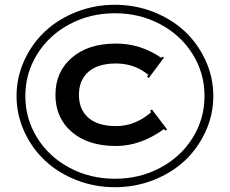

<svg xmlns="http://www.w3.org/2000/svg" viewBox="-20 -780 970 810"><path d="M82.3 -225.3Q49.8 -296.4 49.8 -375Q49.8 -453.6 82.3 -524.7Q114.7 -595.7 169.9 -647.5Q225.1 -699.2 302 -729.5Q378.9 -759.8 464.8 -759.8Q550.8 -759.8 627.7 -729.5Q704.6 -699.2 759.8 -647.5Q814.9 -595.7 847.4 -524.7Q879.9 -453.6 879.9 -375Q879.9 -296.4 847.4 -225.3Q814.9 -154.3 759.8 -102.5Q704.6 -50.8 627.7 -20.5Q550.8 9.8 464.8 9.8Q378.9 9.8 302 -20.5Q225.1 -50.8 169.9 -102.5Q114.7 -154.3 82.3 -225.3ZM136.5 -550.8Q86.9 -470.7 86.9 -375Q86.9 -279.3 136.5 -199.2Q186 -119.1 272.9 -72.5Q359.9 -25.9 464.8 -25.9Q569.8 -25.9 656.7 -72.5Q743.7 -119.1 793.2 -199.2Q842.8 -279.3 842.8 -375Q842.8 -470.7 793.2 -550.8Q743.7 -630.9 656.7 -677.5Q569.8 -724.1 464.8 -724.1Q359.9 -724.1 272.9 -677.5Q186 -630.9 136.5 -550.8ZM469.2 -248Q550.8 -248 618.2 -307.1L612.8 -313L621.1 -317.9L685.1 -233.9L676.8 -229L671.9 -235.8Q573.7 -164.1 469.2 -164.1Q351.6 -164.1 282.7 -223.4Q213.9 -282.7 213.9 -379.9Q213.9 -477.1 283 -536.6Q352.1 -596.2 469.2 -596.2Q573.2 -596.2 660.2 -536.1L664.1 -541L671.9 -537.1L607.9 -451.2L600.1 -456.1L606 -463.9Q547.9 -512.2 469.2 -512.2Q394 -512.2 353.5 -477.3Q313 -442.4 313 -379.9Q313 -317.4 353.5 -282.7Q394 -248 469.2 -248Z"/></svg>

Font: Copperplate CC
Style: Bold
Weight: 700
Designer: indestructible type*
Foundry: Cowboy Collective
Version: Version 1.000